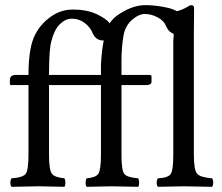

<svg xmlns="http://www.w3.org/2000/svg" viewBox="-20 -718 855 740"><path d="M379.9 -562H377.9Q349.1 -562 336.9 -590.8Q328.1 -612.8 306.6 -629.4Q285.2 -646 256.8 -646Q231.9 -646 210.4 -624.5Q189 -603 178.2 -560.1Q169.4 -532.2 168.9 -438V-429.2H369.1V-469.2Q372.1 -524.9 379.9 -562ZM727.1 -122.1Q727.1 -63 739.5 -48.6Q752 -34.2 796.9 -30.8Q801.8 -25.9 801.8 -13.9Q801.8 -2 796.9 2Q710.9 0 688 0Q672.9 0 588.9 2Q584 -2 584 -13.9Q584 -25.9 588.9 -30.8Q627.9 -32.7 637.9 -47.4Q647.9 -62 647.9 -122.1V-563L648.9 -574.7Q649.9 -586.4 648.9 -587.9Q630.9 -593.8 621.1 -615.2Q612.3 -638.2 587.6 -651.1Q563 -664.1 538.1 -664.1Q515.1 -664.1 489 -641.6Q462.9 -619.1 456.1 -581.1Q448.2 -536.1 448.2 -481.9V-429.2H556.2Q564 -429.2 564 -422.9V-402.8Q564 -389.6 540 -390.1H448.2V-122.1Q448.2 -62 458.7 -48.1Q469.2 -34.2 512.2 -30.8Q516.1 -25.9 516.1 -13.9Q516.1 -2 512.2 2Q426.3 0 409.2 0Q397.9 0 314 2Q310.1 -2 310.1 -13.9Q310.1 -25.9 314 -30.8Q349.1 -33.7 359.1 -48.3Q369.1 -63 369.1 -122.1V-390.1H168.9V-122.1Q168.9 -63 179.9 -48.6Q190.9 -34.2 228 -30.8Q231.9 -25.9 231.9 -13.9Q231.9 -2 228 2Q142.1 0 129.9 0Q108.9 0 24.9 2Q20 -2 20 -13.9Q20 -25.9 24.9 -30.8Q67.9 -33.7 78.9 -47.9Q89.8 -62 89.8 -122.1V-390.1H22.9Q18.1 -390.1 18.1 -396V-409.2Q18.1 -429.2 41 -429.2H89.8Q89.8 -537.1 116.2 -585.9Q136.2 -625 175 -653.1Q213.9 -681.2 261.2 -681.2Q314.5 -681.2 352.3 -663.6Q390.1 -646 402.8 -627.9Q417 -652.8 459 -675.5Q501 -698.2 541 -698.2Q570.8 -698.2 608.4 -691.7Q646 -685.1 661.1 -674.8Q670.9 -676.8 681.9 -681.4Q692.9 -686 701.9 -691.4Q710.9 -696.8 714.8 -698.2Q728 -698.2 728 -688Q727.1 -647.9 727.1 -583Z"/></svg>

Font: Linux Libertine O
Style: Regular
Weight: 400
Designer: Philipp H. Poll
Foundry: Philipp H. Poll
Version: Version 5.3.0